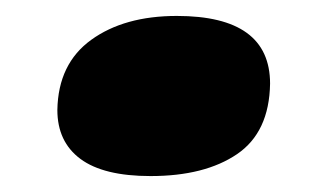

<svg xmlns="http://www.w3.org/2000/svg" viewBox="-20 -433 400 241"><path d="M52 -295Q53 -353 94.5 -383Q136 -413 202 -413Q319 -413 319 -328Q318 -267 277.5 -239.5Q237 -212 169 -212Q110 -212 81 -233.5Q52 -255 52 -295Z"/></svg>

Font: Georama ExtraExtended ExtraBold
Style: Italic
Weight: 800
Width: 8
Italic angle: -9°
Designer: Jean-Baptiste Levee
Foundry: Production Type
Version: Version 1.000